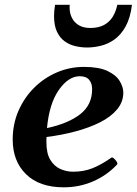

<svg xmlns="http://www.w3.org/2000/svg" viewBox="-20 -778 578 812"><path d="M501.5 -386.7Q501.5 -346.7 475.1 -315.2Q448.7 -283.7 403.1 -260.7Q357.4 -237.8 299.1 -222.2Q240.7 -206.5 176.8 -198.7Q176.3 -193.4 176.3 -187.5Q176.3 -181.6 176.3 -175.8Q176.3 -128.9 192.9 -101.8Q209.5 -74.7 235.4 -63.2Q261.2 -51.8 288.6 -51.8Q334 -51.8 370.8 -66.4Q407.7 -81.1 446.8 -108.4Q449.2 -109.9 451.2 -111.3Q453.1 -112.8 455.6 -111.8Q459.5 -110.8 467 -102.8Q474.6 -94.7 475.6 -89.4Q475.6 -88.4 476.1 -87.9Q476.6 -87.4 476.6 -86.4Q476.6 -84.5 475.3 -83Q474.1 -81.5 473.1 -80.1Q430.7 -35.6 373 -10.7Q315.4 14.2 249.5 14.2Q147 14.2 90.3 -41Q33.7 -96.2 33.7 -188Q33.7 -253.4 58.1 -309.3Q82.5 -365.2 124.5 -407Q166.5 -448.7 220.7 -471.9Q274.9 -495.1 335 -495.1Q397.9 -495.1 434.6 -477.8Q471.2 -460.4 486.3 -435.1Q501.5 -409.7 501.5 -386.7ZM317.4 -455.6Q269.5 -455.6 229 -397.9Q188.5 -340.3 178.7 -236.3Q268.1 -255.4 319.1 -294.9Q370.1 -334.5 369.6 -401.9Q369.6 -424.8 357.2 -440.2Q344.7 -455.6 317.4 -455.6ZM348.6 -577.1Q323.7 -577.1 299.1 -582.8Q274.4 -588.4 253.9 -603Q233.4 -617.7 220.9 -643.8Q208.5 -669.9 208.5 -710.9Q208.5 -721.2 209.7 -733.2Q210.9 -745.1 212.9 -757.8H274.9Q274.4 -754.4 274.4 -751.2Q274.4 -748 274.4 -745.6Q274.4 -721.7 284.4 -702.1Q294.4 -682.6 313.7 -671.1Q333 -659.7 361.8 -659.7Q397 -659.7 420.4 -672.6Q443.8 -685.5 457.3 -708Q470.7 -730.5 476.1 -757.8H538.1Q531.2 -702.1 511.5 -666.5Q491.7 -630.9 464.4 -611.3Q437 -591.8 406.7 -584.5Q376.5 -577.1 348.6 -577.1Z"/></svg>

Font: Gelasio SemiBold
Style: Italic
Weight: 600
Italic angle: -8.5°
Designer: Eben Sorkin
Foundry: Eben Sorkin
Version: Version 1.008